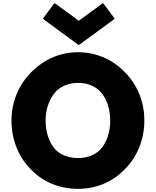

<svg xmlns="http://www.w3.org/2000/svg" viewBox="-20 -1179 992 1221"><path d="M270 -413C270 -482 292 -551 337 -599C371 -631 417 -652 476 -652C535 -652 580 -633 615 -600C659 -554 681 -483 681 -413C681 -343 661 -273 616 -226C583 -194 537 -174 476 -174C414 -174 367 -194 334 -226C290 -273 270 -343 270 -413ZM53 -413C53 -290 98 -181 175 -103L176 -102L183 -95C256 -22 357 22 476 22C592 22 693 -22 767 -96L774 -103C851 -180 898 -290 898 -413C898 -535 851 -643 774 -720L767 -727C692 -802 589 -847 476 -847C364 -847 262 -802 186 -727L185 -726L178 -719C101 -642 53 -534 53 -413ZM702 -1054 709 -1061 641 -1152 634 -1159 481 -1047 328 -1159 321 -1152 253 -1061 260 -1054 481 -892Z"/></svg>

Font: Hussar Woodtype
Style: Blk
Weight: 900
Foundry: Cannot Into Space Fonts
Version: Version 1.07